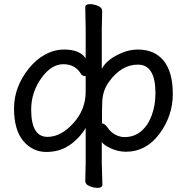

<svg xmlns="http://www.w3.org/2000/svg" viewBox="-20 -732 906 930"><path d="M583 -68Q631 -68 664.5 -97Q698 -126 715.5 -175Q733 -224 733 -281Q733 -419 648 -419Q568 -419 508 -336Q476 -293 475 -232Q474 -213 474 -136L471 -135Q487 -135 501.5 -113.5Q516 -92 538 -80Q560 -68 583 -68ZM210 -69Q275 -69 335 -135Q395 -201 395 -287V-363Q395 -364 388.5 -364Q382 -364 374 -371Q346 -421 287 -421Q228 -421 179.5 -352.5Q131 -284 131 -201Q131 -69 210 -69ZM453 178Q434 178 413.5 169.5Q393 161 393 145L395 58V-112Q363 -60 315.5 -28Q268 4 204 4Q138 4 93 -49Q48 -102 48 -207Q48 -312 121 -402Q155 -444 199 -468Q243 -492 291 -492Q367 -492 395 -449V-594L393 -697Q393 -712 416 -712Q434 -712 454.5 -703.5Q475 -695 475 -679L473 -593V-398Q497 -446 575 -478Q611 -492 648 -492Q729 -492 773 -437.5Q817 -383 817 -277Q817 -171 752.5 -84Q688 3 590 3Q554 3 519 -12.5Q484 -28 473 -44V59L476 162Q476 178 453 178Z"/></svg>

Font: LXGW WenKai Lite Medium
Style: Regular
Weight: 500
Designer: LXGW / Fontworks Inc.
Foundry: LXGW / Fontworks Inc.
Version: Version 1.511; March 25, 2025